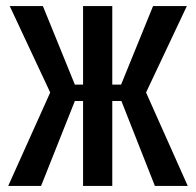

<svg xmlns="http://www.w3.org/2000/svg" viewBox="-20 -611 645 631"><path d="M7 0 145 -307 12 -591H121L226 -333H253V-591H349V-333H378L483 -591H594L460 -307L597 0H489L379 -279H349V0H253V-279H226L115 0Z"/></svg>

Font: Alumni Sans SemiBold
Style: Regular
Weight: 600
Designer: Robert E. Leuschke
Foundry: Robert E. Leuschke
Version: Version 1.018